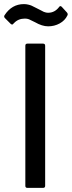

<svg xmlns="http://www.w3.org/2000/svg" viewBox="-41 -912 349 932"><path d="M168 0H91.8Q82 0 82 -9.8V-689.9Q82 -700.2 91.8 -700.2H168Q178.2 -700.2 178.2 -689.9V-9.8Q178.2 0 168 0ZM192.9 -784.2Q163.6 -784.2 128.9 -804.2Q108.4 -814.9 99.6 -818.4Q90.8 -821.8 80.1 -821.8Q47.4 -821.8 26.9 -799.8L22.9 -795.9Q21.5 -793 18.1 -793Q14.2 -793 11.2 -795.9L-17.1 -824.2Q-23.4 -830.6 -19 -837.9Q16.1 -892.1 75.2 -892.1Q85.9 -892.1 96.2 -889.6Q106.4 -887.2 112.3 -884.5Q118.2 -881.8 128.4 -876.5Q138.7 -871.1 143.1 -869.1Q149.4 -866.2 158.4 -861.3Q167.5 -856.4 171.1 -854.7Q174.8 -853 180.7 -851.6Q186.5 -850.1 192.9 -850.1Q224.1 -850.1 245.1 -877Q251 -886.7 258.8 -878.9L284.2 -851.1Q290 -843.8 286.1 -836.9Q274.4 -812.5 248.8 -798.3Q223.1 -784.2 192.9 -784.2Z"/></svg>

Font: Gruenseis Font Medium
Style: Regular
Weight: 500
Designer: Jeremy Tribby
Foundry: Tribby Type
Version: Version 1.408;Glyphs 3.1.2 (3151)